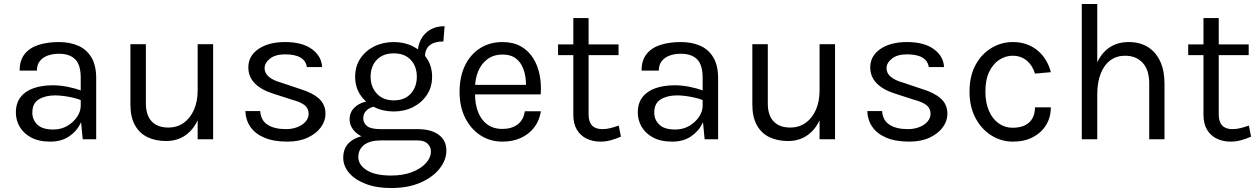

<svg xmlns="http://www.w3.org/2000/svg" viewBox="-20 -702 6352 968"><path d="M397 0 387 -105V-310Q387 -374.5 359.2 -402.8Q331.5 -431 277 -431Q246 -431 221 -422Q196 -413 181 -394.2Q166 -375.5 166 -346H79Q79 -398 104.5 -429.8Q130 -461.5 174.8 -475.8Q219.5 -490 277 -490Q332 -490 374.2 -471.5Q416.5 -453 440.8 -412.8Q465 -372.5 465 -308V0ZM234 12Q175 12 136.5 -9Q98 -30 79 -63.5Q60 -97 60 -134Q60 -182.5 84.2 -213Q108.5 -243.5 150.5 -257.8Q192.5 -272 245 -272Q282.5 -272 320.5 -264.5Q358.5 -257 394 -244V-195Q364.5 -207 326.5 -214Q288.5 -221 257 -221Q209 -221 176 -201.2Q143 -181.5 143 -134Q143 -98.5 168.2 -73.8Q193.5 -49 249 -49Q288 -49 319.2 -67.2Q350.5 -85.5 368.8 -113Q387 -140.5 387 -168H406Q406 -120 385.5 -79Q365 -38 326.5 -13Q288 12 234 12Z M976.5 -479H1054.5V0H976.5ZM637.5 -479H715.5V-181Q715.5 -121 744.8 -90Q774 -59 828.5 -59Q873.5 -59 906.8 -83Q940 -107 958.2 -149.2Q976.5 -191.5 976.5 -246H1005.5Q1005.5 -165.5 982.2 -108.5Q959 -51.5 916.8 -21.2Q874.5 9 817.5 9Q763.5 9 723 -10.8Q682.5 -30.5 660 -71.5Q637.5 -112.5 637.5 -175Z M1429 12Q1359.5 12 1313 -7.8Q1266.5 -27.5 1242.5 -62.2Q1218.5 -97 1217 -142H1292Q1294.5 -96 1328.5 -73.5Q1362.5 -51 1422 -51Q1453 -51 1479 -61Q1505 -71 1520.5 -88.8Q1536 -106.5 1536 -128Q1536 -156 1515.5 -172Q1495 -188 1450 -200L1357 -230Q1296.5 -249 1264.2 -282.2Q1232 -315.5 1232 -362Q1232 -420 1283 -455Q1334 -490 1417 -490Q1504.5 -490 1553 -454Q1601.5 -418 1604 -364H1527Q1522.5 -395.5 1495 -411.8Q1467.5 -428 1417 -428Q1368 -428 1341 -406.2Q1314 -384.5 1314 -358Q1314 -308.5 1399 -285L1494 -253Q1555.5 -234.5 1588.2 -204.8Q1621 -175 1621 -128Q1621 -92 1597.5 -60Q1574 -28 1531 -8Q1488 12 1429 12Z M1951.5 246Q1878.5 246 1824.2 225.2Q1770 204.5 1740.2 169.8Q1710.5 135 1710.5 93Q1710.5 37.5 1751.2 8.2Q1792 -21 1856.5 -21L1899.5 6Q1845.5 6 1816 28.5Q1786.5 51 1786.5 90Q1786.5 129 1828.8 156Q1871 183 1951.5 183Q2011.5 183 2056.8 165.8Q2102 148.5 2127.2 120.5Q2152.5 92.5 2152.5 61Q2152.5 38.5 2135.8 22.2Q2119 6 2085.5 6H1899.5Q1851 6 1815.8 -8.5Q1780.5 -23 1761.5 -47.2Q1742.5 -71.5 1742.5 -100Q1742.5 -130 1759.2 -151Q1776 -172 1803.5 -183Q1831 -194 1862.5 -194L1877.5 -165Q1862.5 -165 1847.2 -158.2Q1832 -151.5 1821.8 -138.2Q1811.5 -125 1811.5 -105Q1811.5 -82 1830.5 -66.5Q1849.5 -51 1899.5 -51H2085.5Q2153.5 -51 2192 -22.5Q2230.5 6 2230.5 57Q2230.5 104 2197 147.2Q2163.5 190.5 2101 218.2Q2038.5 246 1951.5 246ZM1965.5 -140Q1910.5 -140 1866.5 -162.2Q1822.5 -184.5 1796.5 -223.8Q1770.5 -263 1770.5 -315Q1770.5 -367.5 1796.5 -406.8Q1822.5 -446 1866.5 -468Q1910.5 -490 1965.5 -490Q2019 -490 2062.8 -468Q2106.5 -446 2132.5 -406.8Q2158.5 -367.5 2158.5 -315Q2158.5 -263 2132.5 -223.8Q2106.5 -184.5 2062.8 -162.2Q2019 -140 1965.5 -140ZM1965.5 -196Q2020.5 -196 2051 -230Q2081.5 -264 2081.5 -315Q2081.5 -367.5 2050.8 -400.2Q2020 -433 1965.5 -433Q1910.5 -433 1879.5 -400.2Q1848.5 -367.5 1848.5 -315Q1848.5 -264 1879.8 -230Q1911 -196 1965.5 -196ZM2122.5 -414 2085.5 -429Q2085.5 -471 2102 -502.8Q2118.5 -534.5 2149 -552.2Q2179.5 -570 2221.5 -570L2215.5 -493Q2170.5 -493 2146.5 -473.8Q2122.5 -454.5 2122.5 -414Z M2513 12Q2451 12 2402.2 -19.8Q2353.5 -51.5 2325.2 -108Q2297 -164.5 2297 -238Q2297 -316.5 2325 -373Q2353 -429.5 2401.8 -459.8Q2450.5 -490 2513 -490Q2567.5 -490 2606 -468.2Q2644.5 -446.5 2668 -408.8Q2691.5 -371 2700.8 -323.8Q2710 -276.5 2706 -226H2360V-274H2654.5L2631.5 -259Q2633 -288.5 2628.2 -318Q2623.5 -347.5 2610.5 -372.2Q2597.5 -397 2574 -412Q2550.5 -427 2514 -427Q2468.5 -427 2437.2 -403.5Q2406 -380 2390.5 -341.8Q2375 -303.5 2375 -259V-227Q2375 -177 2390.2 -137.5Q2405.5 -98 2436.2 -75Q2467 -52 2513 -52Q2559.5 -52 2589.5 -74.5Q2619.5 -97 2626 -141H2707Q2699.5 -93.5 2673 -59.2Q2646.5 -25 2605.8 -6.5Q2565 12 2513 12Z M3007.5 12Q2968.5 12 2937.5 -3Q2906.5 -18 2888.5 -48Q2870.5 -78 2870.5 -123V-611H2947.5V-125Q2947.5 -51 3016.5 -51Q3037 -51 3056.2 -55.8Q3075.5 -60.5 3099.5 -69L3110.5 -13Q3085 -2 3059.8 5Q3034.5 12 3007.5 12ZM2793.5 -424V-478H3098.5V-424Z M3532.5 0 3522.5 -105V-310Q3522.5 -374.5 3494.8 -402.8Q3467 -431 3412.5 -431Q3381.5 -431 3356.5 -422Q3331.5 -413 3316.5 -394.2Q3301.5 -375.5 3301.5 -346H3214.5Q3214.5 -398 3240 -429.8Q3265.5 -461.5 3310.2 -475.8Q3355 -490 3412.5 -490Q3467.5 -490 3509.8 -471.5Q3552 -453 3576.2 -412.8Q3600.5 -372.5 3600.5 -308V0ZM3369.5 12Q3310.5 12 3272 -9Q3233.5 -30 3214.5 -63.5Q3195.5 -97 3195.5 -134Q3195.5 -182.5 3219.8 -213Q3244 -243.5 3286 -257.8Q3328 -272 3380.5 -272Q3418 -272 3456 -264.5Q3494 -257 3529.5 -244V-195Q3500 -207 3462 -214Q3424 -221 3392.5 -221Q3344.5 -221 3311.5 -201.2Q3278.5 -181.5 3278.5 -134Q3278.5 -98.5 3303.8 -73.8Q3329 -49 3384.5 -49Q3423.5 -49 3454.8 -67.2Q3486 -85.5 3504.2 -113Q3522.5 -140.5 3522.5 -168H3541.5Q3541.5 -120 3521 -79Q3500.5 -38 3462 -13Q3423.5 12 3369.5 12Z M4112 -479H4190V0H4112ZM3773 -479H3851V-181Q3851 -121 3880.2 -90Q3909.5 -59 3964 -59Q4009 -59 4042.2 -83Q4075.5 -107 4093.8 -149.2Q4112 -191.5 4112 -246H4141Q4141 -165.5 4117.8 -108.5Q4094.5 -51.5 4052.2 -21.2Q4010 9 3953 9Q3899 9 3858.5 -10.8Q3818 -30.5 3795.5 -71.5Q3773 -112.5 3773 -175Z M4564.5 12Q4495 12 4448.5 -7.8Q4402 -27.5 4378 -62.2Q4354 -97 4352.5 -142H4427.5Q4430 -96 4464 -73.5Q4498 -51 4557.5 -51Q4588.5 -51 4614.5 -61Q4640.5 -71 4656 -88.8Q4671.5 -106.5 4671.5 -128Q4671.5 -156 4651 -172Q4630.5 -188 4585.5 -200L4492.5 -230Q4432 -249 4399.8 -282.2Q4367.5 -315.5 4367.5 -362Q4367.5 -420 4418.5 -455Q4469.5 -490 4552.5 -490Q4640 -490 4688.5 -454Q4737 -418 4739.5 -364H4662.5Q4658 -395.5 4630.5 -411.8Q4603 -428 4552.5 -428Q4503.5 -428 4476.5 -406.2Q4449.5 -384.5 4449.5 -358Q4449.5 -308.5 4534.5 -285L4629.5 -253Q4691 -234.5 4723.8 -204.8Q4756.5 -175 4756.5 -128Q4756.5 -92 4733 -60Q4709.5 -28 4666.5 -8Q4623.5 12 4564.5 12Z M5086 12Q5028.5 12 4978.8 -18.8Q4929 -49.5 4898.5 -106.2Q4868 -163 4868 -240Q4868 -319 4898.5 -374.8Q4929 -430.5 4978.8 -460.2Q5028.5 -490 5086 -490Q5126.5 -490 5158.8 -477.8Q5191 -465.5 5215 -444.2Q5239 -423 5254.8 -395.5Q5270.5 -368 5278 -338L5198 -331Q5185.5 -372.5 5156.2 -396.8Q5127 -421 5085 -421Q5050 -421 5018.5 -400.8Q4987 -380.5 4967.5 -340.5Q4948 -300.5 4948 -240Q4948 -184.5 4965.8 -143.5Q4983.5 -102.5 5014.8 -80.2Q5046 -58 5085 -58Q5140.5 -58 5169.2 -85.2Q5198 -112.5 5198 -161H5278Q5278 -111 5254.2 -72Q5230.5 -33 5187.8 -10.5Q5145 12 5086 12Z M5774 0V-281Q5774 -349.5 5741 -385.2Q5708 -421 5652 -421Q5609 -421 5577.5 -397.5Q5546 -374 5529 -330.2Q5512 -286.5 5512 -226H5482Q5482 -309.5 5504 -368.5Q5526 -427.5 5568.2 -458.8Q5610.5 -490 5671 -490Q5727.5 -490 5767.8 -464.5Q5808 -439 5829.5 -392.2Q5851 -345.5 5851 -281V0ZM5434 0V-682H5512V0Z M6184.5 12Q6145.5 12 6114.5 -3Q6083.5 -18 6065.5 -48Q6047.5 -78 6047.5 -123V-611H6124.5V-125Q6124.5 -51 6193.5 -51Q6214 -51 6233.2 -55.8Q6252.5 -60.5 6276.5 -69L6287.5 -13Q6262 -2 6236.8 5Q6211.5 12 6184.5 12ZM5970.5 -424V-478H6275.5V-424Z"/></svg>

Font: Karla ExtraLight
Style: Regular
Weight: 400
Version: Version 2.001